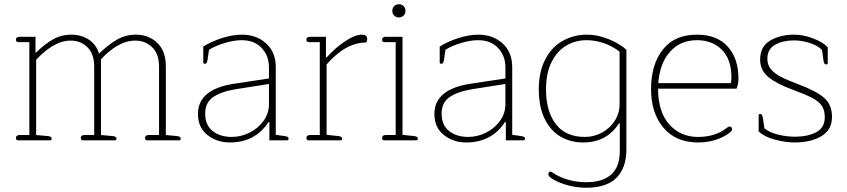

<svg xmlns="http://www.w3.org/2000/svg" viewBox="-20 -660 3983 903"><path d="M55 -11Q55 -25 73 -25H118V-462H64Q60 -462 57.5 -465Q55 -468 55 -473Q55 -487 73 -487H147V-413H150Q188 -451 228 -474Q268 -497 316 -497Q361 -497 396.5 -474.5Q432 -452 446 -408Q488 -449 529 -473Q570 -497 620 -497Q679 -497 719.5 -458.5Q760 -420 760 -348V-25L813 -20Q830 -18 830 -8Q830 0 823 0H671Q667 0 664.5 -3Q662 -6 662 -11Q662 -25 680 -25H728V-347Q728 -406 696 -437.5Q664 -469 616 -469Q574 -469 532.5 -445Q491 -421 455 -381V-25L511 -20Q528 -18 528 -8Q528 0 521 0H369Q365 0 362.5 -3Q360 -6 360 -11Q360 -25 378 -25H423V-347Q423 -406 391.5 -437.5Q360 -469 312 -469Q270 -469 229 -444.5Q188 -420 150 -379V-25L206 -20Q223 -18 223 -8Q223 0 216 0H64Q60 0 57.5 -3Q55 -6 55 -11Z M911 -124Q911 -240 1080 -266L1245 -291V-343Q1245 -398 1210.5 -434.5Q1176 -471 1116 -471Q1081 -471 1037.5 -458Q994 -445 963 -426L956 -378Q954 -368 951.5 -364Q949 -360 944 -360Q936 -360 936 -367V-441Q974 -465 1024 -481Q1074 -497 1118 -497Q1186 -497 1231.5 -456Q1277 -415 1277 -344V-26L1319 -20Q1329 -18 1333 -16Q1337 -14 1337 -8Q1337 0 1330 0H1247V-86H1243Q1180 10 1061 10Q999 10 955 -25.5Q911 -61 911 -124ZM1245 -170V-265L1092 -241Q1022 -230 983.5 -204Q945 -178 945 -126Q945 -71 980.5 -43.5Q1016 -16 1070 -16Q1113 -16 1153.5 -36Q1194 -56 1219.5 -91.5Q1245 -127 1245 -170Z M1421 -11Q1421 -25 1439 -25H1484V-462H1430Q1426 -462 1423.5 -465Q1421 -468 1421 -473Q1421 -487 1439 -487H1513V-390H1516Q1557 -435 1603 -466Q1649 -497 1682 -497Q1707 -497 1707 -477Q1707 -466 1701 -460Q1606 -460 1516 -357V-26L1572 -20Q1589 -18 1589 -8Q1589 0 1582 0H1430Q1426 0 1423.5 -3Q1421 -6 1421 -11Z M1825 -609Q1825 -623 1834 -631.5Q1843 -640 1856 -640Q1869 -640 1878 -631.5Q1887 -623 1887 -609Q1887 -595 1878 -586.5Q1869 -578 1856 -578Q1843 -578 1834 -586.5Q1825 -595 1825 -609ZM1777 -11Q1777 -25 1795 -25H1841V-462H1786Q1782 -462 1779.5 -465Q1777 -468 1777 -473Q1777 -487 1795 -487H1873V-26L1928 -20Q1945 -18 1945 -8Q1945 0 1938 0H1786Q1782 0 1779.5 -3Q1777 -6 1777 -11Z M2023 -124Q2023 -240 2192 -266L2357 -291V-343Q2357 -398 2322.5 -434.5Q2288 -471 2228 -471Q2193 -471 2149.5 -458Q2106 -445 2075 -426L2068 -378Q2066 -368 2063.5 -364Q2061 -360 2056 -360Q2048 -360 2048 -367V-441Q2086 -465 2136 -481Q2186 -497 2230 -497Q2298 -497 2343.5 -456Q2389 -415 2389 -344V-26L2431 -20Q2441 -18 2445 -16Q2449 -14 2449 -8Q2449 0 2442 0H2359V-86H2355Q2292 10 2173 10Q2111 10 2067 -25.5Q2023 -61 2023 -124ZM2357 -170V-265L2204 -241Q2134 -230 2095.5 -204Q2057 -178 2057 -126Q2057 -71 2092.5 -43.5Q2128 -16 2182 -16Q2225 -16 2265.5 -36Q2306 -56 2331.5 -91.5Q2357 -127 2357 -170Z M2586 186Q2573 179 2566 172.5Q2559 166 2559 159Q2559 153 2562 150Q2565 147 2569 147Q2572 147 2581 153Q2614 175 2654.5 186Q2695 197 2736 197Q2814 197 2854.5 161Q2895 125 2895 49V-80H2891Q2834 10 2723 10Q2664 10 2617 -17Q2570 -44 2542 -100.5Q2514 -157 2514 -240Q2514 -321 2543.5 -379Q2573 -437 2625 -467Q2677 -497 2742 -497Q2789 -497 2841 -476.5Q2893 -456 2926 -426V43Q2926 129 2879.5 176Q2833 223 2736 223Q2696 223 2656.5 213Q2617 203 2586 186ZM2894 -170V-417Q2861 -443 2820 -457Q2779 -471 2739 -471Q2686 -471 2643 -445.5Q2600 -420 2574 -368Q2548 -316 2548 -239Q2548 -137 2594 -76.5Q2640 -16 2731 -16Q2773 -16 2810.5 -36Q2848 -56 2871 -91.5Q2894 -127 2894 -170Z M3042 -241Q3042 -356 3097 -426.5Q3152 -497 3258 -497Q3352 -497 3402.5 -441Q3453 -385 3453 -291Q3453 -266 3444 -243H3075Q3075 -134 3127.5 -75Q3180 -16 3263 -16Q3345 -16 3399 -59Q3407 -65 3412 -65Q3417 -65 3420 -61Q3423 -57 3423 -52Q3423 -46 3417 -40.5Q3411 -35 3399 -27Q3340 10 3263 10Q3159 10 3100.5 -59Q3042 -128 3042 -241ZM3417 -269Q3420 -278 3420 -296Q3420 -381 3375 -426Q3330 -471 3258 -471Q3180 -471 3131.5 -417Q3083 -363 3076 -269Z M3548 -42V-117Q3548 -124 3556 -124Q3565 -124 3568 -105L3575 -57Q3598 -37 3639 -27Q3680 -17 3718 -17Q3778 -17 3818.5 -38Q3859 -59 3859 -109Q3859 -142 3845 -162.5Q3831 -183 3801 -199Q3771 -215 3711 -237Q3634 -265 3594.5 -297Q3555 -329 3555 -380Q3555 -441 3602 -469Q3649 -497 3715 -497Q3758 -497 3804 -479.5Q3850 -462 3873 -438V-364Q3873 -357 3865 -357Q3860 -357 3857.5 -361Q3855 -365 3853 -375L3846 -425Q3826 -446 3788 -458Q3750 -470 3715 -470Q3662 -470 3625.5 -449.5Q3589 -429 3589 -384Q3589 -354 3606 -334Q3623 -314 3653 -298.5Q3683 -283 3739 -262Q3823 -230 3858 -198Q3893 -166 3893 -110Q3893 -49 3843 -19.5Q3793 10 3718 10Q3673 10 3623.5 -3.5Q3574 -17 3548 -42Z"/></svg>

Font: Maitree ExtraLight
Style: Regular
Weight: 250
Designer: CadsonDemak Team
Foundry: CadsonDemak
Version: Version 1.002